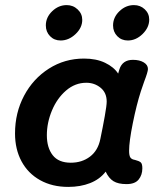

<svg xmlns="http://www.w3.org/2000/svg" viewBox="-20 -724 657 754"><path d="M539 -63Q539 -37 524.5 -19Q510 -1 477 -1Q444 -1 425.5 -12.5Q407 -24 395 -50Q372 -20 334 -5Q296 10 248 10Q185 10 137.5 -16.5Q90 -43 64.5 -90.5Q39 -138 39 -200Q39 -281 74.5 -348Q110 -415 172 -454.5Q234 -494 310 -494Q358 -494 392.5 -477.5Q427 -461 444 -435L449 -452Q461 -489 502 -489Q528 -489 544.5 -479Q561 -469 561 -453Q561 -442 546 -403L533 -365Q516 -312 501.5 -240Q487 -168 487 -132Q487 -113 492 -105.5Q497 -98 510 -96Q526 -92 532.5 -86.5Q539 -81 539 -63ZM374 -178Q384 -226 391.5 -268Q399 -310 399 -325Q399 -360 375 -379.5Q351 -399 319 -399Q275 -399 239.5 -368.5Q204 -338 184 -290Q164 -242 164 -193Q164 -144 187 -114.5Q210 -85 258 -85Q302 -85 333.5 -109Q365 -133 374 -178ZM160 -624Q160 -656 185 -680Q210 -704 242 -704Q267 -704 285 -687Q303 -670 303 -646Q303 -615 276.5 -590Q250 -565 218 -565Q193 -565 176.5 -582Q160 -599 160 -624ZM424 -624Q424 -656 449 -680Q474 -704 506 -704Q531 -704 548.5 -687.5Q566 -671 566 -647Q566 -616 540 -590.5Q514 -565 482 -565Q457 -565 440.5 -582Q424 -599 424 -624Z"/></svg>

Font: Mali SemiBold
Style: Italic
Weight: 600
Italic angle: -10°
Version: Version 1.000; ttfautohint (v1.6)